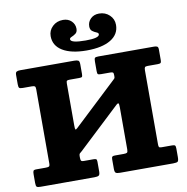

<svg xmlns="http://www.w3.org/2000/svg" viewBox="-104 -1117 1184 1217"><g transform="rotate(-10 488.0 -508.5)"><path d="M613.5 -1017Q653.5 -1017 680.5 -991.2Q707.5 -965.5 707.5 -928Q707.5 -867 652 -833.5Q596.5 -800 497.5 -800Q398 -800 342.5 -833.8Q287 -867.5 287 -929Q287 -965.5 314 -991.2Q341 -1017 381.5 -1017Q415 -1017 435.8 -996.5Q456.5 -976 456.5 -947.5Q456.5 -926 443.5 -916.5Q430.5 -907 417.5 -901.8Q404.5 -896.5 404.5 -888.5Q404.5 -863.5 501.5 -863.5Q590 -863.5 590 -888.5Q590 -897 577 -902Q564 -907 551.2 -916.5Q538.5 -926 538.5 -947.5Q538.5 -976 559.2 -996.5Q580 -1017 613.5 -1017ZM640.5 -617Q640.5 -630 636 -633.2Q631.5 -636.5 618.5 -636.5H560.5Q544 -636.5 539.8 -640.5Q535.5 -644.5 535.5 -660.5V-722Q535.5 -740.5 540.2 -745.2Q545 -750 562.5 -750H921Q934.5 -750 941.2 -746Q948 -742 948 -727V-658.5Q948 -645 943.5 -640.8Q939 -636.5 924.5 -636.5H860.5Q845.5 -636.5 841.8 -631.5Q838 -626.5 838 -611.5V-136.5Q838 -123 841 -118.2Q844 -113.5 857.5 -113.5H924.5Q939.5 -113.5 943.8 -108.8Q948 -104 948 -88.5V-35.5Q948 -11.5 941.8 -5.8Q935.5 0 912 0H570Q550 0 542.8 -5.2Q535.5 -10.5 535.5 -31.5V-92.5Q535.5 -105.5 540 -109.5Q544.5 -113.5 557 -113.5H612.5Q629 -113.5 634.8 -117.2Q640.5 -121 640.5 -138V-407.5Q640.5 -429.5 637 -434Q633.5 -438.5 623.5 -429.5L354.5 -177Q348.5 -171.5 342.2 -166.5Q336 -161.5 336 -150.5V-140.5Q336 -125.5 339 -119.5Q342 -113.5 357.5 -113.5H417.5Q431 -113.5 436 -110.5Q441 -107.5 441 -93.5V-30.5Q441 -10 432.8 -5Q424.5 0 405 0H59.5Q40 0 34.2 -4.8Q28.5 -9.5 28.5 -30V-84.5Q28.5 -100.5 31.8 -107Q35 -113.5 51 -113.5H109Q125.5 -113.5 132 -116.5Q138.5 -119.5 138.5 -136.5V-614.5Q138.5 -629 133.2 -632.8Q128 -636.5 113.5 -636.5H57Q39 -636.5 33.8 -641.2Q28.5 -646 28.5 -664.5V-724.5Q28.5 -741 36.2 -745.5Q44 -750 59.5 -750H406.5Q425 -750 433 -745.5Q441 -741 441 -721V-659Q441 -644 437.2 -640.2Q433.5 -636.5 419 -636.5H357Q343.5 -636.5 339.8 -632.8Q336 -629 336 -615.5V-346Q336 -323.5 338.8 -319.8Q341.5 -316 352 -326L632.5 -589.5Q636.5 -593.5 638.5 -596Q640.5 -598.5 640.5 -607.5Z"/></g></svg>

Font: Besley* Heavy
Style: Regular
Weight: 800
Designer: Owen Earl
Foundry: indestructible type*
Version: Version 3.000; ttfautohint (v1.8.3)